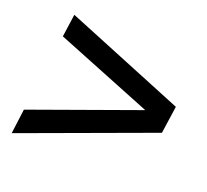

<svg xmlns="http://www.w3.org/2000/svg" viewBox="-94 -620 788 731"><g transform="rotate(20 300.0 -254.5)"><path d="M20 -2 33 -102 517 -276 516 -239 77 -415 90 -507 573 -310 557 -199Z"/></g></svg>

Font: Chivo Mono Medium
Style: Italic
Weight: 500
Italic angle: -8.05°
Monospace: yes
Designer: Hector Gatti
Foundry: Omnibus-Type
Version: Version 1.008